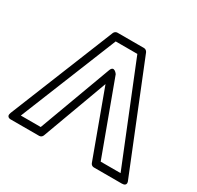

<svg xmlns="http://www.w3.org/2000/svg" viewBox="-161 -924 1168 1137"><g transform="rotate(30 423.0 -355.5)"><path d="M400 -518 218 -25H82L349 -686H497L764 -25H628L446 -518C446 -518 416 -562 400 -518ZM423 -437 587 9C591 19 600 25 610 25H801C842 25 824 -9 824 -9L537 -720C533 -729 524 -736 514 -736H332C323 -736 313 -730 309 -720L22 -9C7 29 45 25 45 25H236C246 25 255 19 259 9Z"/></g></svg>

Font: Asimov
Style: XWidOu
Weight: 500
Designer: Google
Version: Version 2.000980; 2014